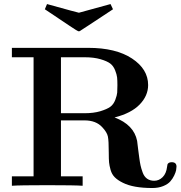

<svg xmlns="http://www.w3.org/2000/svg" viewBox="-20 -924 902 955"><path d="M39.1 0V-46.9H147V-639.2H39.1V-686H418.9Q556.2 -686 636.5 -633.1Q716.8 -580.1 716.8 -501Q716.8 -447.8 674.8 -404.3Q632.8 -360.8 549.8 -339.8Q646 -303.7 662.1 -223.1Q662.1 -221.2 667 -182.6Q671.9 -144 672.9 -138.2Q675.8 -116.2 679 -101.6Q682.1 -86.9 689.5 -66.4Q696.8 -45.9 711.4 -35.4Q726.1 -24.9 747.1 -24.9Q771 -24.9 789.1 -43Q807.1 -61 811 -94.2Q812 -102.1 813 -106Q814 -109.9 819.1 -113.5Q824.2 -117.2 834 -117.2Q857.9 -117.2 857.9 -95.2Q857.9 -88.4 856 -77.6Q854 -66.9 846.4 -51Q838.9 -35.2 826.9 -21.5Q814.9 -7.8 791.5 1.7Q768.1 11.2 737.8 11.2Q642.6 11.2 590.8 -15.1Q565.9 -27.3 551 -42.2Q536.1 -57.1 530 -79.1Q523.9 -101.1 522.5 -116.5Q521 -131.8 521 -164.1Q521 -224.1 516.6 -245.1Q512.2 -266.1 488.8 -291Q458 -325.2 399.9 -325.2H283.2V-46.9H391.1V0Q355 -2.9 215.1 -2.9Q75.2 -2.9 39.1 0ZM203.1 -877.9 213.9 -903.8Q368.7 -860.8 372.1 -860.8H373Q375 -860.8 529.8 -903.8L542 -877.9Q378.9 -770 376 -769Q374 -768.1 372.1 -768.1Q366.2 -768.1 327.1 -794.9Q265.1 -836.9 203.1 -877.9ZM283.2 -360.8H398.9Q445.8 -360.8 479 -370.8Q512.2 -380.9 528.6 -392.8Q544.9 -404.8 553.5 -427.5Q562 -450.2 563 -463.6Q564 -477.1 564 -500Q564 -523.9 562.5 -538.6Q561 -553.2 552.5 -574.7Q543.9 -596.2 528.1 -608.2Q512.2 -620.1 479.5 -629.6Q446.8 -639.2 400.9 -639.2H283.2Z"/></svg>

Font: CMU Serif
Style: Bold
Weight: 700
Version: Version 0.7.0